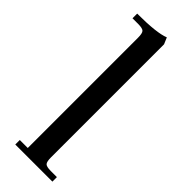

<svg xmlns="http://www.w3.org/2000/svg" viewBox="-251 -764 783 783"><g transform="rotate(45 140.5 -373.0)"><path d="M22 -702V-729Q134 -729 176 -746L188 -718V-66Q188 -41 195 -33.5Q202 -26 227 -26H262V0H48V-26H94V-662Q94 -687 87 -694.5Q80 -702 55 -702Z"/></g></svg>

Font: Dihjauti
Style: Bold
Weight: 700
Designer: T. Christopher White
Version: Version 3.0.0